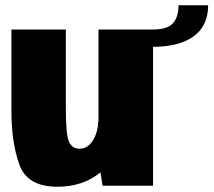

<svg xmlns="http://www.w3.org/2000/svg" viewBox="-20 -708 814 732"><path d="M371 0 363 -51Q296.5 4 199 4Q84 4 53.8 -80.5Q23.5 -165 23.5 -285.5V-595.5H231V-294Q231 -193 243.2 -167Q255.5 -141 283.5 -141Q315 -141 335.5 -174.5Q352.5 -202.5 355.5 -249.5V-595.5H563.5V0ZM562.5 -595.5Q617.5 -595.5 639 -619Q660.5 -642.5 660.5 -688H773.5Q773.5 -609.5 718.2 -569.5Q663 -529.5 562.5 -529.5Z"/></svg>

Font: Anybody Black
Style: Regular
Weight: 900
Designer: Tyler Finck
Foundry: Etcetera Type Company
Version: Version 1.010; ttfautohint (v1.8.3) -l 8 -r 50 -G 200 -x 14 